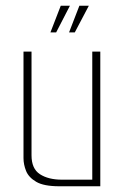

<svg xmlns="http://www.w3.org/2000/svg" viewBox="-20 -650 437 670"><path d="M187 0Q133 0 106.5 -15.5Q80 -31 71 -53.5Q62 -76 62 -98V-470H90V-108Q90 -61 119.5 -42Q149 -23 196 -23H302V-470H330V0ZM156 -537 192 -630H224L176 -537ZM221 -537 257 -630H290L241 -537Z"/></svg>

Font: Smooch Sans Thin ExtraLight
Style: Regular
Weight: 250
Version: Version 1.010